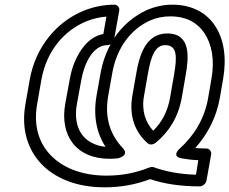

<svg xmlns="http://www.w3.org/2000/svg" viewBox="-20 -766 981 821"><path d="M439 -573C440 -573 448 -574 453 -577C433 -540 418 -498 410 -453L393 -358C377 -267 395 -194 431 -138C337 -149 290 -217 309 -322L328 -426C341 -497 378 -573 439 -573ZM469 -604 490 -721C492 -732 484 -746 469 -746C424 -746 381 -737 340 -721C223 -674 132 -566 107 -425L89 -322C69 -211 101 -125 155 -67C211 -7 302 35 427 35C500 35 564 22 622 0C681 20 751 31 834 31C845 31 860 21 863 6L883 -106C885 -117 877 -131 862 -131C845 -131 830 -132 815 -133C865 -189 905 -261 920 -347L934 -428C950 -521 937 -599 900 -655C867 -706 807 -746 717 -746C679 -746 643 -738 608 -723C553 -698 504 -657 469 -604ZM449 -87C461 -87 472 -88 484 -89C484 -89 536 -100 505 -133C455 -186 425 -257 443 -358L460 -453C479 -563 541 -642 621 -678C648 -690 677 -696 708 -696C783 -696 828 -664 855 -623C885 -577 899 -511 884 -428L870 -347C854 -254 807 -184 749 -131C749 -131 710 -98 756 -89C779 -85 802 -82 828 -81L818 -19C745 -21 688 -33 637 -51C631 -53 625 -52 619 -50C567 -29 507 -15 436 -15C323 -15 243 -53 195 -104C148 -154 122 -226 139 -322L157 -425C179 -549 255 -637 352 -676C378 -686 407 -693 435 -695L422 -621C354 -607 318 -545 299 -500C289 -477 283 -452 278 -426L259 -322C235 -187 305 -87 449 -87ZM774 -445C786 -515 800 -623 695 -623C597 -623 574 -515 563 -454L546 -357C530 -265 561 -197 612 -153C621 -145 636 -148 645 -155C701 -200 742 -264 757 -347ZM724 -445 707 -347C696 -287 671 -242 635 -207C603 -242 584 -291 596 -357L613 -454C626 -527 644 -573 686 -573C738 -573 738 -525 724 -445Z"/></svg>

Font: Asimov
Style: WidOuIt
Weight: 500
Designer: Google
Version: Version 2.000980; 2014